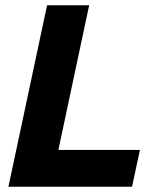

<svg xmlns="http://www.w3.org/2000/svg" viewBox="-20 -710 602 730"><path d="M12 0 159 -690H319L202 -140H512L482 0Z"/></svg>

Font: Radio Canada
Style: Bold Italic
Weight: 700
Italic angle: -12°
Designer: Charles Daoud, Etienne Aubert Bonn, Alexandre Saumier Demers, Jacques Le Bailly
Foundry: Radio-Canada
Version: Version 2.104; ttfautohint (v1.8.4.7-5d5b);gftools[0.9.28.de